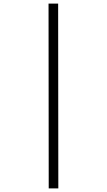

<svg xmlns="http://www.w3.org/2000/svg" viewBox="-20 -855 590 1060"><path d="M249 185 248 -835H301L302 185Z"/></svg>

Font: Lode Dark
Style: Italic
Weight: 400
Italic angle: -11°
Monospace: yes
Designer: Belleve Invis
Foundry: Belleve Invis
Version: Version 29.2.0; ttfautohint (v1.8.3)